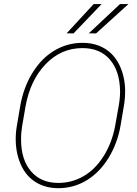

<svg xmlns="http://www.w3.org/2000/svg" viewBox="-20 -936 691 965"><path d="M273.4 9.8Q210 9.8 161.9 -19Q113.8 -47.9 87.4 -103Q61 -158.2 59.1 -227.1Q58.1 -264.6 64.5 -302.2L81.1 -399.9Q97.2 -495.1 142.8 -569.3Q188.5 -643.6 253.7 -682.1Q318.8 -720.7 394.5 -720.7Q458.5 -720.7 506.6 -691.7Q554.7 -662.6 581.1 -607.2Q607.4 -551.8 608.9 -484.4Q609.4 -443.4 603 -405.8L586.4 -307.6Q571.3 -217.8 526.6 -144Q481.9 -70.3 416.5 -30.3Q351.1 9.8 273.4 9.8ZM583.5 -478Q582 -579.1 532.2 -636.7Q482.4 -694.3 394.5 -694.3Q286.6 -694.3 208.7 -612.8Q130.9 -531.2 107.9 -398.9L90.8 -299.3Q85.4 -266.6 85.9 -233.9Q85.9 -133.8 135.7 -75.2Q185.5 -16.6 273.4 -16.6Q340.3 -16.6 398.7 -49.8Q457 -83 499.3 -148.9Q541.5 -214.8 558.1 -299.8L577.1 -406.7Q583.5 -442.4 583.5 -478ZM583 -915.5H625.5L462.9 -768.1L426.3 -768.6ZM450.7 -915.5H490.7L349.6 -768.1L314.9 -768.6Z"/></svg>

Font: Roboto Thin
Style: Italic
Weight: 250
Italic angle: -12°
Designer: Google
Version: Version 2.134; 2016